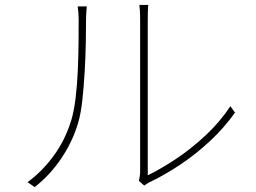

<svg xmlns="http://www.w3.org/2000/svg" viewBox="-20 -756 1040 781"><path d="M545 -20Q547 -29 548.5 -39Q550 -49 550 -59Q550 -67 550 -102Q550 -137 550 -189.5Q550 -242 550 -303Q550 -364 550 -425.5Q550 -487 550 -539.5Q550 -592 550 -628Q550 -664 550 -674Q550 -697 549 -711.5Q548 -726 547 -736H583Q582 -726 581.5 -711.5Q581 -697 581 -674Q581 -664 581 -625.5Q581 -587 581 -530Q581 -473 581 -407Q581 -341 581 -277Q581 -213 581 -160Q581 -107 581 -75Q581 -43 581 -43Q633 -68 695 -109Q757 -150 816 -205Q875 -260 917 -324L936 -298Q891 -235 834 -182Q777 -129 715 -87.5Q653 -46 593 -17Q584 -13 577.5 -8.5Q571 -4 567 -1ZM92 -15Q152 -59 198.5 -122.5Q245 -186 270 -267Q281 -304 287.5 -357.5Q294 -411 296.5 -470Q299 -529 299.5 -583.5Q300 -638 300 -677Q300 -691 299 -704Q298 -717 296 -730H333Q332 -721 331.5 -712Q331 -703 330.5 -694.5Q330 -686 330 -677Q330 -638 329 -582.5Q328 -527 324.5 -465.5Q321 -404 315 -349Q309 -294 298 -257Q276 -181 229.5 -112Q183 -43 121 5Z"/></svg>

Font: Noto Sans HK Thin
Style: Regular
Weight: 100
Designer: Ryoko NISHIZUKA 西塚涼子 (kana, bopomofo & ideographs); Paul D. Hunt (Latin, Greek & Cyrillic); Sandoll Communications 산돌커뮤니
Foundry: Adobe
Version: Version 2.004-H2;hotconv 1.0.118;makeotfexe 2.5.65603